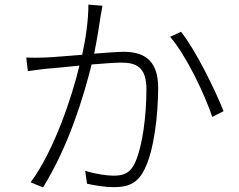

<svg xmlns="http://www.w3.org/2000/svg" viewBox="-20 -797 1040 834"><path d="M364 -777C364 -708 352 -627 337 -559C271 -554 206 -548 172 -547C144 -546 123 -546 94 -547L101 -488C124 -492 158 -495 177 -498C207 -500 265 -506 325 -512C295 -384 216 -143 113 -5L167 17C279 -164 343 -377 378 -517C430 -521 478 -525 507 -525C570 -525 616 -507 616 -410C616 -297 600 -163 566 -89C543 -40 510 -34 472 -34C444 -34 394 -41 350 -55L358 1C388 8 436 16 473 16C532 16 577 3 608 -62C649 -143 667 -298 667 -416C667 -545 595 -572 516 -572C491 -572 442 -568 389 -564C402 -627 413 -700 417 -727C420 -743 423 -758 425 -772ZM719 -637C788 -558 870 -386 902 -289L951 -314C916 -404 828 -583 766 -659Z"/></svg>

Font: Source Han Sans SC Light
Style: Regular
Weight: 300
Designer: Ryoko NISHIZUKA (kana & ideographs); Paul D. Hunt (Latin, Greek & Cyrillic); Wenlong ZHANG (bopomofo); Sandoll Communica
Foundry: Adobe Systems Incorporated
Version: Version 1.004;PS 1.004;hotconv 1.0.82;makeotf.lib2.5.63406